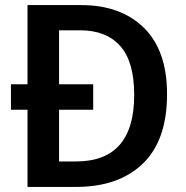

<svg xmlns="http://www.w3.org/2000/svg" viewBox="-20 -734 730 754"><path d="M299 -714H88V-403H23V-303H88V0H279Q446 0 541 -91.5Q636 -183 636 -364Q636 -536 545 -625Q454 -714 299 -714ZM295 -615Q397 -615 452 -553.5Q507 -492 507 -361Q507 -100 279 -100H212V-303H346V-403H212V-615Z"/></svg>

Font: Noto Sans Display Medium
Style: Regular
Weight: 500
Designer: Monotype Design Team
Foundry: Monotype Imaging Inc.
Version: Version 1.900